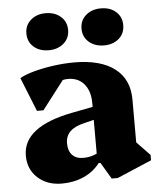

<svg xmlns="http://www.w3.org/2000/svg" viewBox="-54 -795 712 857"><g transform="rotate(-5 302.0 -366.0)"><path d="M412 13 368 -61H355V-330Q355 -384 328.5 -415.5Q302 -447 256 -447Q229 -447 205.5 -433Q182 -419 168 -394V-494H271L135 -317H106L45 -469Q69 -483 109.5 -494Q150 -505 197.5 -511.5Q245 -518 290 -518Q408 -518 471.5 -469.5Q535 -421 535 -330V-105L492 -183L594 -77V-53L439 13ZM189 16Q123 16 81 -22.5Q39 -61 39 -122Q39 -252 262 -295L375 -317V-260L311 -244Q268 -234 247.5 -213.5Q227 -193 227 -161Q227 -127 244.5 -108.5Q262 -90 293 -90Q338 -90 370 -113V-61H360Q332 -24 287.5 -4Q243 16 189 16ZM182 -582Q141 -582 115 -605Q89 -628 89 -665Q89 -702 115.5 -725Q142 -748 182 -748Q223 -748 249.5 -725Q276 -702 276 -665Q276 -628 249.5 -605Q223 -582 182 -582ZM430 -582Q389 -582 362.5 -605Q336 -628 336 -665Q336 -702 362.5 -725Q389 -748 430 -748Q471 -748 497 -725Q523 -702 523 -665Q523 -628 497 -605Q471 -582 430 -582Z"/></g></svg>

Font: Platypi Light ExtraBold
Style: Regular
Weight: 800
Version: Version 1.200